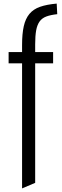

<svg xmlns="http://www.w3.org/2000/svg" viewBox="-20 -830 345 1070"><path d="M103 -477H28V-540H103V-579Q103 -642 112.5 -684Q122 -726 144 -752.5Q166 -779 203 -792Q240 -805 296 -810L299 -751Q262 -747 238 -738Q214 -729 200.5 -710Q187 -691 181.5 -660.5Q176 -630 176 -583V-540H276V-477H176V189L103 220Z"/></svg>

Font: Encode Sans Compressed
Style: Regular
Weight: 400
Designer: Pablo Impallari, Andres Torresi
Foundry: Pablo Impallari, Andres Torresi
Version: Version 1.000; ttfautohint (v1.00) -l 8 -r 50 -G 200 -x 14 -